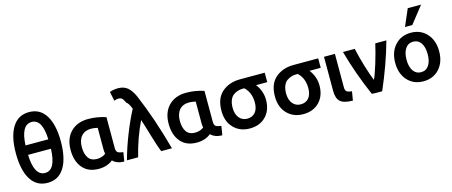

<svg xmlns="http://www.w3.org/2000/svg" viewBox="-49 -1464 5037 2140"><g transform="rotate(-15 2469.0 -394.0)"><path d="M302 -789Q428 -789 494.5 -682Q561 -575 561 -381Q561 -187 494.5 -80Q428 27 302 27Q175 27 108.5 -80Q42 -187 42 -381Q42 -575 108.5 -682Q175 -789 302 -789ZM302 -87Q425 -87 433 -331H169Q177 -87 302 -87ZM302 -675Q179 -675 169 -440H432Q424 -675 302 -675Z M1056 -30Q990 24 892 24Q771 24 706 -53.5Q641 -131 641 -260Q641 -391 716 -467.5Q791 -544 919 -544Q1021 -544 1122 -511V-157Q1122 -117 1139.5 -104Q1157 -91 1203 -85L1186 18Q1143 19 1107 4.5Q1071 -10 1056 -30ZM997 -171V-421Q957 -431 922 -431Q850 -431 810 -385.5Q770 -340 770 -258Q770 -181 801.5 -134.5Q833 -88 901 -88Q958 -88 1002 -120Q997 -145 997 -171Z M1487 -380Q1399 -198 1347 13H1218Q1253 -118 1310.5 -264.5Q1368 -411 1429 -526Q1402 -596 1379 -608Q1357 -652 1342.5 -664.5Q1328 -677 1297 -676Q1280 -675 1254 -665L1232 -772Q1279 -789 1327 -789Q1396 -789 1438.5 -753Q1481 -717 1512 -647Q1637 -355 1737 13H1614Q1589 -43 1546 -188.5Q1503 -334 1487 -380Z M2187 -30Q2121 24 2023 24Q1902 24 1837 -53.5Q1772 -131 1772 -260Q1772 -391 1847 -467.5Q1922 -544 2050 -544Q2152 -544 2253 -511V-157Q2253 -117 2270.5 -104Q2288 -91 2334 -85L2317 18Q2274 19 2238 4.5Q2202 -10 2187 -30ZM2128 -171V-421Q2088 -431 2053 -431Q1981 -431 1941 -385.5Q1901 -340 1901 -258Q1901 -181 1932.5 -134.5Q1964 -88 2032 -88Q2089 -88 2133 -120Q2128 -145 2128 -171Z M2890 -238Q2890 -118 2820 -46.5Q2750 25 2635 25Q2521 25 2449.5 -49Q2378 -123 2378 -247Q2378 -390 2460.5 -461.5Q2543 -533 2670 -533H2954V-424H2825Q2890 -339 2890 -238ZM2762 -241Q2762 -357 2689 -424H2668Q2641 -424 2616 -416.5Q2591 -409 2564.5 -391.5Q2538 -374 2522.5 -336.5Q2507 -299 2507 -247Q2507 -173 2542.5 -130.5Q2578 -88 2635 -88Q2695 -88 2728.5 -128.5Q2762 -169 2762 -241Z M3507 -238Q3507 -118 3437 -46.5Q3367 25 3252 25Q3138 25 3066.5 -49Q2995 -123 2995 -247Q2995 -390 3077.5 -461.5Q3160 -533 3287 -533H3571V-424H3442Q3507 -339 3507 -238ZM3379 -241Q3379 -357 3306 -424H3285Q3258 -424 3233 -416.5Q3208 -409 3181.5 -391.5Q3155 -374 3139.5 -336.5Q3124 -299 3124 -247Q3124 -173 3159.5 -130.5Q3195 -88 3252 -88Q3312 -88 3345.5 -128.5Q3379 -169 3379 -241Z M3840 -81 3823 22Q3720 21 3679 -15.5Q3638 -52 3638 -140V-177V-533H3764V-147Q3764 -112 3779.5 -99Q3795 -86 3840 -81Z M4109 -141Q4133 -190 4169.5 -309Q4206 -428 4229 -530H4357Q4285 -270 4165 6H4086L4046 3Q3930 -262 3856 -530H3992Q4014 -430 4047.5 -318Q4081 -206 4109 -141Z M4894 -262Q4894 -136 4824 -59Q4754 18 4640 18Q4527 18 4457 -59Q4387 -136 4387 -262Q4387 -387 4457.5 -464.5Q4528 -542 4640 -542Q4753 -542 4823.5 -464.5Q4894 -387 4894 -262ZM4640 -439Q4583 -439 4550.5 -391.5Q4518 -344 4518 -263Q4518 -181 4550.5 -134Q4583 -87 4640 -87Q4698 -87 4730 -134Q4762 -181 4762 -263Q4762 -345 4730 -392Q4698 -439 4640 -439ZM4680 -620H4596L4680 -815H4834Z"/></g></svg>

Font: Repo
Style: DemiBold
Weight: 600
Designer: Stefan Peev
Foundry: Context Ltd
Version: Version 001.000